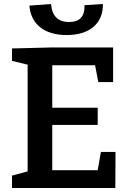

<svg xmlns="http://www.w3.org/2000/svg" viewBox="-20 -939 653 959"><path d="M468 -89 484 -180H557L556 0H40V-62L118 -83V-616L40 -635V-697L239 -702H545V-529H471L455 -613H241V-401H468V-315H241V-89ZM127 -911 235 -919Q242 -829 325 -829Q405 -829 402 -913L494 -919Q495 -846 447 -805Q399 -764 313 -764Q229 -764 180.5 -803Q132 -842 127 -911Z"/></svg>

Font: Bitter Pro SemiBold
Style: Regular
Weight: 600
Designer: Sol Matas, and Bitter project Authors
Foundry: Sol Matas
Version: Version 1.010